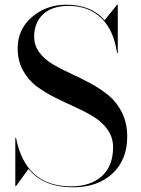

<svg xmlns="http://www.w3.org/2000/svg" viewBox="-20 -780 600 815"><path d="M48 10H45V-195H48Q88 11 282 11Q364 11 412 -32Q460 -75 460 -155Q460 -196 437.5 -228.5Q415 -261 379.5 -283Q344 -305 301 -324.5Q258 -344 214.5 -365.5Q171 -387 135.5 -413.5Q100 -440 77.5 -481Q55 -522 55 -575Q55 -656 116 -708Q177 -760 262 -760Q367 -760 424 -694L477 -760H480V-555H477Q462 -655 408 -705Q354 -755 272 -755Q201 -755 163 -719.5Q125 -684 125 -624Q125 -587 147 -557.5Q169 -528 203.5 -507.5Q238 -487 280 -468Q322 -449 364.5 -426Q407 -403 441.5 -374.5Q476 -346 498 -301.5Q520 -257 520 -200Q520 -102 457.5 -43.5Q395 15 290 15Q164 15 101 -63Z"/></svg>

Font: Bodoni* 72
Style: Regular
Weight: 400
Version: Version 1.003